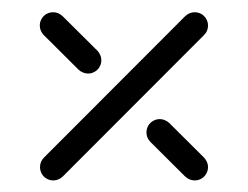

<svg xmlns="http://www.w3.org/2000/svg" viewBox="-20 -420 413 320"><path d="M224.1 -199.3Q224.1 -205.2 227 -210.4Q230 -215.6 235.2 -218.5Q240.4 -221.5 246.3 -221.5Q250.7 -221.5 254.6 -219.8Q258.5 -218.1 261.9 -215.2L320.4 -157Q323.3 -153.7 325 -149.8Q326.7 -145.9 326.7 -141.5Q326.7 -135.6 323.7 -130.4Q320.7 -125.2 315.6 -122.2Q310.4 -119.3 304.4 -119.3Q300 -119.3 295.7 -121.1Q291.5 -123 288.5 -125.9L230.4 -183.7Q227.4 -187 225.7 -190.9Q224.1 -194.8 224.1 -199.3ZM68.9 -119.3Q63 -119.3 57.8 -122.2Q52.6 -125.2 49.6 -130.4Q46.7 -135.6 46.7 -141.5Q46.7 -150.7 53.3 -157.4L288.9 -393.3Q295.9 -399.6 304.4 -399.6Q310.4 -399.6 315.6 -396.7Q320.7 -393.7 323.7 -388.5Q326.7 -383.3 326.7 -377.4Q326.7 -368.1 320 -361.5L84.4 -125.6Q77.4 -119.3 68.9 -119.3ZM46.3 -377.4Q46.3 -383.3 49.3 -388.5Q52.2 -393.7 57.4 -396.7Q62.6 -399.6 68.5 -399.6Q73 -399.6 76.9 -398Q80.7 -396.3 84.1 -393.3L142.6 -335.2Q145.6 -331.9 147.2 -328Q148.9 -324.1 148.9 -319.6Q148.9 -313.7 145.9 -308.5Q143 -303.3 137.8 -300.4Q132.6 -297.4 126.7 -297.4Q122.2 -297.4 118 -299.3Q113.7 -301.1 110.7 -304.1L52.6 -361.9Q49.6 -365.2 48 -369.1Q46.3 -373 46.3 -377.4Z"/></svg>

Font: 26F Galaxy Sans
Style: Regular
Weight: 400
Designer: C₂₉H₂₅N₃O₅
Version: Version 1.100;FEAKit 1.0